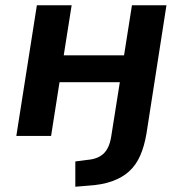

<svg xmlns="http://www.w3.org/2000/svg" viewBox="-20 -516 694 729"><path d="M266 193V97L312 91Q351 88 373 67.5Q395 47 402 4L435 -204H206L174 0H42L120 -496H252L222 -306H451L481 -496H612L536 -8Q528 39 512.5 74.5Q497 110 471 134Q445 158 406 172Q367 186 314 189Z"/></svg>

Font: Nunito Sans 9pt
Style: Bold Italic
Weight: 700
Italic angle: -9°
Version: Version 3.101;gftools[0.9.27]